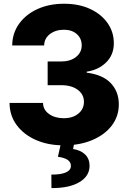

<svg xmlns="http://www.w3.org/2000/svg" viewBox="-20 -757 679 1013"><path d="M315.9 9.8Q232.9 9.8 168.7 -18.8Q104.5 -47.4 67.6 -97.7Q30.8 -147.9 30.3 -213.9H207Q207.5 -177.7 238.8 -155.5Q270 -133.3 316.9 -133.3Q363.8 -133.3 393.3 -157.5Q422.9 -181.6 422.9 -219.7Q422.9 -258.8 390.1 -283.2Q357.4 -307.6 302.2 -307.6H231.4V-432.6H302.2Q350.6 -432.6 380.9 -456.3Q411.1 -480 411.1 -517.6Q411.1 -554.2 385.3 -577.1Q359.4 -600.1 317.4 -600.1Q273.4 -600.1 243.4 -577.1Q213.4 -554.2 212.9 -517.1H44.4Q44.9 -581.5 80.6 -631.3Q116.2 -681.2 177.7 -709.2Q239.3 -737.3 317.9 -737.3Q396 -737.3 455.1 -710Q514.2 -682.6 547.4 -635.5Q580.6 -588.4 580.6 -528.8Q580.6 -467.8 540.3 -428Q500 -388.2 437.5 -378.9V-373.5Q521.5 -363.3 564.2 -318.6Q606.9 -273.9 606.9 -206.5Q606.9 -143.6 569.8 -94.7Q532.7 -45.9 467 -18.1Q401.4 9.8 315.9 9.8ZM301.8 -2.9H371.6L365.7 29.3Q405.3 35.2 428.7 57.6Q452.1 80.1 452.6 116.2Q453.1 171.4 399.7 203.6Q346.2 235.8 251.5 235.4L251 164.1Q299.8 164.6 326.4 153.3Q353 142.1 354 120.1Q356.4 79.6 285.6 70.3Z"/></svg>

Font: Inter Tight ExtraBold
Style: Regular
Weight: 800
Designer: Rasmus Andersson
Foundry: rsms
Version: Version 3.004; ttfautohint (v1.8.4.7-5d5b)